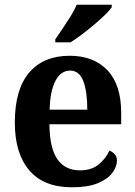

<svg xmlns="http://www.w3.org/2000/svg" viewBox="-20 -786 574 816"><path d="M286 10Q166 10 104.5 -62Q43 -134 43 -265Q43 -406 104 -477.5Q165 -549 276 -549Q378 -549 436.5 -487.5Q495 -426 495 -307V-258H190Q191 -156 224 -109Q257 -62 320 -62Q368 -62 398.5 -86.5Q429 -111 445 -146Q458 -141 467.5 -130.5Q477 -120 477 -103Q477 -78 457.5 -51.5Q438 -25 396 -7.5Q354 10 286 10ZM351 -320Q351 -397 334 -441.5Q317 -486 278 -486Q239 -486 216 -443Q193 -400 191 -320ZM215 -619Q229 -639 246.5 -665Q264 -691 280.5 -717.5Q297 -744 306 -766H455V-756Q447 -743 427 -723.5Q407 -704 381 -682Q355 -660 328.5 -640Q302 -620 280 -606H215Z"/></svg>

Font: Noto Serif Lao SemiCondensed
Style: Bold
Weight: 700
Width: 4
Designer: Monotype Design Team
Foundry: Monotype Imaging Inc.
Version: Version 2.003; ttfautohint (v1.8.4.7-5d5b)